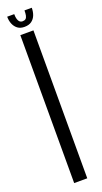

<svg xmlns="http://www.w3.org/2000/svg" viewBox="-139 -706 389 730"><g transform="rotate(-20 55.5 -341.0)"><path d="M24.5 0H77.5V-598.5H24.5ZM50.5 -622.5Q68.5 -622.5 79.5 -630.5Q90.5 -638.5 95.8 -651.8Q101 -665 101 -681.5H71.5Q71.5 -669 69.8 -660.8Q68 -652.5 63.5 -648.8Q59 -645 50.5 -645Q44 -645 39.5 -649Q35 -653 32.5 -661Q30 -669 30 -681.5H1.5Q1.5 -665 7 -651.8Q12.5 -638.5 23.2 -630.5Q34 -622.5 50.5 -622.5Z"/></g></svg>

Font: Anybody ExtraCondensed Light
Style: Regular
Weight: 300
Width: 2
Version: Version 1.113;gftools[0.9.25]